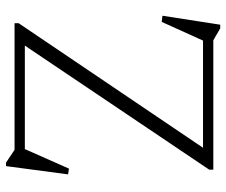

<svg xmlns="http://www.w3.org/2000/svg" viewBox="-78 -668 768 653"><g transform="rotate(-90 306.5 -341.0)"><path d="M554.5 -676V-662L122.5 -22.5L115 -35H495.5L559 -175.5L580 -173L549.5 23.5H537L496.5 0H56.5V-14L486.5 -653L501 -641H126.5L60 -491L40.5 -494L68.5 -705H80.5L124 -676Z"/></g></svg>

Font: Newsreader 16pt Light
Style: Regular
Weight: 300
Designer: Hugues Gentile
Foundry: Production Type
Version: Version 1.003